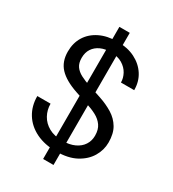

<svg xmlns="http://www.w3.org/2000/svg" viewBox="-208 -904 995 1105"><g transform="rotate(30 289.5 -352.0)"><path d="M255 87V-791H324V87ZM298 12Q221 12 164 -16Q107 -44 76 -94Q45 -144 45 -210H133Q133 -169 152 -134.5Q171 -100 207.5 -79.5Q244 -59 298 -59Q345 -59 378.5 -74.5Q412 -90 429.5 -117Q447 -144 447 -178Q447 -219 429 -244.5Q411 -270 381 -286Q351 -302 311.5 -314.5Q272 -327 229 -342Q147 -370 108 -411.5Q69 -453 69 -520Q69 -577 95.5 -620Q122 -663 171.5 -687.5Q221 -712 289 -712Q356 -712 405.5 -687Q455 -662 483 -618.5Q511 -575 511 -518H423Q423 -547 408 -575Q393 -603 362.5 -621.5Q332 -640 286 -640Q248 -641 218.5 -627.5Q189 -614 172.5 -589Q156 -564 156 -528Q156 -494 170.5 -473Q185 -452 212.5 -437.5Q240 -423 277 -411Q314 -399 359 -384Q410 -367 449.5 -342.5Q489 -318 511.5 -280Q534 -242 534 -183Q534 -133 507.5 -88.5Q481 -44 429 -16Q377 12 298 12Z"/></g></svg>

Font: DM Sans 17pt
Style: Regular
Weight: 400
Version: Version 4.004;gftools[0.9.30]